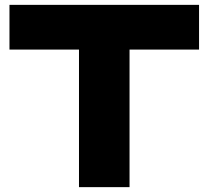

<svg xmlns="http://www.w3.org/2000/svg" viewBox="-20 -770 858 790"><path d="M305 -659H513V0H305ZM19 -750H799V-566H19Z"/></svg>

Font: Unbounded
Style: Bold
Weight: 700
Designer: Luke Prowse, Jean-Baptiste Morizot, Fátima Lázaro, Florian Runge
Foundry: NaN
Version: Version 1.700